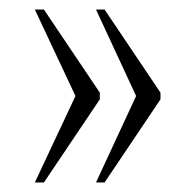

<svg xmlns="http://www.w3.org/2000/svg" viewBox="-20 -471 411 402"><path d="M181 -89H199L316 -263V-277L199 -451H181L265 -270ZM53 -89H72L189 -263V-277L72 -451H53L138 -270Z"/></svg>

Font: Noto Serif Khmer ExtraCondensed ExtraLight
Style: Regular
Weight: 200
Width: 2
Designer: Danh Hong and the Monotype Design Team
Foundry: Monotype Imaging Inc.
Version: Version 2.004